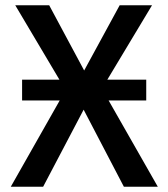

<svg xmlns="http://www.w3.org/2000/svg" viewBox="-20 -710 640 730"><path d="M580 0H451L298 -293L144 0H21L207 -328H64V-407H206L38 -690H167L300 -442L435 -690H558L388 -407H536V-328H393Z"/></svg>

Font: Fira Mono Medium
Style: Regular
Weight: 500
Designer: Carrois Corporate & Edenspiekermann AG
Foundry: Carrois Corporate GbR & Edenspiekermann AG
Version: Version 3.206